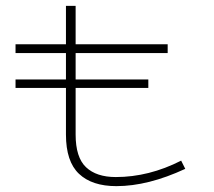

<svg xmlns="http://www.w3.org/2000/svg" viewBox="-20 -622 731 655"><path d="M612 -46Q485 13 377 13Q294 13 249.5 -29Q205 -71 205 -163V-322H33V-351H205V-441H33V-471H205V-602H238V-471H552V-441H238V-351H486V-322H238V-163Q238 -85 273.5 -51.5Q309 -18 375 -18Q488 -18 598 -74Z"/></svg>

Font: BioRhyme Expanded ExtraLight
Style: Regular
Weight: 275
Width: 7
Designer: Aoife Mooney
Foundry: Aoife Mooney Type
Version: Version 1.000